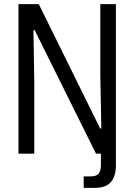

<svg xmlns="http://www.w3.org/2000/svg" viewBox="-20 -749 655 936"><path d="M70 0V-729H169L468 -123H474L469 -379V-729H545V0H448L149 -602H143L147 -358V0ZM388 167V111H422Q449 111 460.5 98Q472 85 472 54V-3H545V59Q545 92 534.5 116.5Q524 141 502 154Q480 167 442 167Z"/></svg>

Font: Mona Sans SemiCondensed
Style: Regular
Weight: 400
Width: 4
Designer: Deni Anggara
Foundry: GitHub
Version: Version 2.000